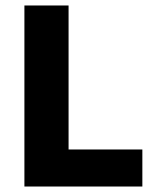

<svg xmlns="http://www.w3.org/2000/svg" viewBox="-20 -680 549 700"><path d="M69 0V-660H230V0ZM98 0V-135H499V0Z"/></svg>

Font: Bricolage Grotesque ExtraBold
Style: Regular
Weight: 800
Designer: Mathieu Triay
Foundry: Atelier Triay
Version: Version 1.001;gftools[0.9.33.dev8+g029e19f]